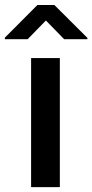

<svg xmlns="http://www.w3.org/2000/svg" viewBox="-57 -766 378 786"><path d="M188 -528.3V0H70.3V-528.3ZM165.5 -745.6 300.8 -610.8V-605.5H205.6L130.9 -682.1L56.2 -605.5H-37.1V-611.8L96.2 -745.6Z"/></svg>

Font: Vazirmatn UI FD Medium
Style: Regular
Weight: 500
Designer: Saber Rastikerdar
Foundry: Saber Rastikerdar
Version: Version 33.003